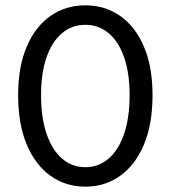

<svg xmlns="http://www.w3.org/2000/svg" viewBox="-20 -688 640 720"><path d="M300 12Q226 12 169 -29Q112 -70 80 -146.5Q48 -223 48 -331Q48 -437 80 -512.5Q112 -588 169 -628Q226 -668 300 -668Q374 -668 431 -628Q488 -588 520 -512.5Q552 -437 552 -331Q552 -223 520 -146.5Q488 -70 431 -29Q374 12 300 12ZM300 -61Q350 -61 387.5 -93.5Q425 -126 445.5 -186.5Q466 -247 466 -331Q466 -414 445.5 -473Q425 -532 387.5 -563.5Q350 -595 300 -595Q250 -595 212.5 -563.5Q175 -532 154.5 -473Q134 -414 134 -331Q134 -247 154.5 -186.5Q175 -126 212.5 -93.5Q250 -61 300 -61Z"/></svg>

Font: Source Code Pro
Style: Regular
Weight: 400
Monospace: yes
Designer: Paul D. Hunt, Teo Tuominen
Foundry: Adobe Systems Incorporated
Version: Version 1.018;hotconv 1.0.116;makeotfexe 2.5.65601